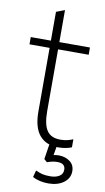

<svg xmlns="http://www.w3.org/2000/svg" viewBox="-94 -704 513 939"><g transform="rotate(10 162.0 -234.5)"><path d="M234 8Q173 8 140.5 -30.5Q108 -69 108 -148V-464H8V-500H108V-643L150 -659V-500H302V-464H150V-157Q150 -91 170.5 -61Q191 -31 237 -31Q257 -31 273 -35Q289 -39 300 -44V-4Q289 1 270.5 4.5Q252 8 234 8ZM216 190Q193 190 172.5 185Q152 180 138 172L147 138Q166 147 181 150.5Q196 154 220 154Q247 154 264.5 143Q282 132 282 111Q282 79 243 79Q232 79 220.5 81Q209 83 192 89L177 76L192 -20H230L217 55L199 53Q211 50 222.5 48Q234 46 244 46Q276 46 299 63Q322 80 322 111Q322 146 292.5 168Q263 190 216 190Z"/></g></svg>

Font: Mulish ExtraLight
Style: Regular
Weight: 200
Designer: Vernon Adams
Foundry: Vernon Adams
Version: Version 3.603